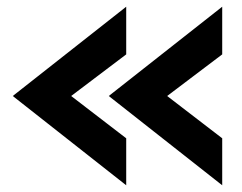

<svg xmlns="http://www.w3.org/2000/svg" viewBox="-20 -554 720 572"><path d="M18 -268 356 -534V-392L192 -268L356 -142V-2ZM304 -268 642 -534V-392L478 -268L642 -142V-2Z"/></svg>

Font: Bai Jamjuree
Style: Bold
Weight: 700
Designer: Katatrad Aksorn Co.,Ltd.
Foundry: Cadson Demak Co.,Ltd.
Version: Version 1.000; ttfautohint (v1.6)